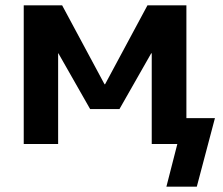

<svg xmlns="http://www.w3.org/2000/svg" viewBox="-20 -540 835 720"><path d="M547 -340 428 -131H318L199 -340H198V0H69V-520H213L372 -224H374L533 -520H679V-97H786L718 160H604L645 0H618H549V-340Z"/></svg>

Font: M PLUS 1p
Style: Bold
Weight: 700
Version: Version 1.062